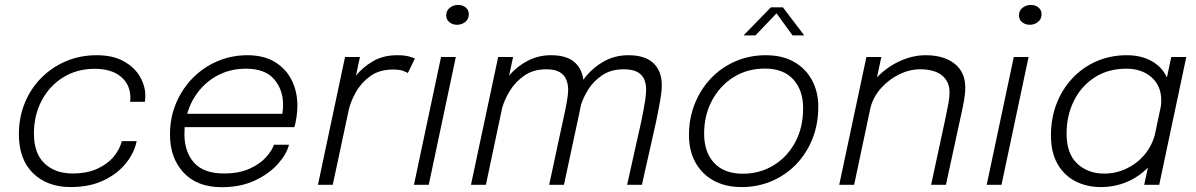

<svg xmlns="http://www.w3.org/2000/svg" viewBox="-20 -768 4972 798"><path d="M274 9.5Q176.5 9.5 117.5 -48Q58.5 -105.5 58.5 -210Q58.5 -280 83 -340Q107.5 -400 151.8 -444.5Q196 -489 254.8 -513.8Q313.5 -538.5 382 -538.5Q449.5 -538.5 494.5 -513.2Q539.5 -488 561.8 -449.2Q584 -410.5 584 -370.5Q584 -354.5 582 -345H520.5Q522 -352 522 -361Q522 -416 482.8 -449Q443.5 -482 374 -482Q299.5 -482 242.5 -446.5Q185.5 -411 153.2 -350Q121 -289 121 -213Q121 -131 164.8 -89Q208.5 -47 281.5 -47Q342 -47 384.8 -66.8Q427.5 -86.5 452.8 -117.2Q478 -148 486.5 -181.5H548Q539 -134.5 504.5 -90.8Q470 -47 411.8 -18.8Q353.5 9.5 274 9.5Z M1181 -166.5Q1171.5 -127.5 1135.2 -86.8Q1099 -46 1039.8 -18Q980.5 10 901.5 10Q799 10 742.8 -50.8Q686.5 -111.5 686.5 -208.5Q686.5 -278 711.2 -337.8Q736 -397.5 780.2 -442.8Q824.5 -488 883 -513.2Q941.5 -538.5 1008.5 -538.5Q1075.5 -538.5 1121.8 -510.8Q1168 -483 1192 -435.5Q1216 -388 1216 -328.5Q1216 -307.5 1212.5 -282.5Q1209 -257.5 1203.5 -239.5H747.5Q746.5 -225.5 746.5 -210.5Q746.5 -137 786.5 -92Q826.5 -47 910.5 -47Q973 -47 1016.5 -66.5Q1060 -86 1085.2 -114Q1110.5 -142 1118.5 -166.5ZM1002.5 -482.5Q942 -482.5 892.5 -458.5Q843 -434.5 808.2 -392Q773.5 -349.5 758 -295H1153.5Q1156.5 -313 1156.5 -333.5Q1156.5 -395.5 1119 -439Q1081.5 -482.5 1002.5 -482.5Z M1301.5 0 1414 -531H1476L1459.5 -453.5Q1487 -488 1529.8 -513.2Q1572.5 -538.5 1630.5 -538.5Q1662 -538.5 1681 -533Q1700 -527.5 1704.5 -524.5L1675 -464.5Q1670.5 -467.5 1656.2 -473.2Q1642 -479 1613 -479Q1556.5 -479 1518.5 -451.2Q1480.5 -423.5 1458.5 -384Q1436.5 -344.5 1429 -309L1363 0Z M1879.5 -665Q1861 -665 1847.8 -675.8Q1834.5 -686.5 1834.5 -704Q1834.5 -724 1849.5 -735.8Q1864.5 -747.5 1884 -747.5Q1902.5 -747.5 1915.5 -737Q1928.5 -726.5 1928.5 -709Q1928.5 -688.5 1913.8 -676.8Q1899 -665 1879.5 -665ZM1700.5 0 1813 -531H1874.5L1762 0Z M1937.5 0 2050.5 -531H2112.5L2096 -454Q2128.5 -492 2173 -515.2Q2217.5 -538.5 2270 -538.5Q2333 -538.5 2365.8 -511.2Q2398.5 -484 2404.5 -436.5Q2436.5 -481 2484.5 -509.8Q2532.5 -538.5 2592 -538.5Q2660.5 -538.5 2695.5 -505.8Q2730.5 -473 2730.5 -413.5Q2730.5 -388 2724.5 -353.5Q2718.5 -319 2707 -263L2648 0H2586.5L2645.5 -264.5Q2657.5 -323.5 2661.5 -350.8Q2665.5 -378 2665.5 -397Q2665.5 -418 2658 -437Q2650.5 -456 2630.5 -468Q2610.5 -480 2572 -480Q2519.5 -480 2483.2 -455.5Q2447 -431 2425.2 -396.5Q2403.5 -362 2394.5 -331Q2391.5 -315.5 2387.8 -297.8Q2384 -280 2379.5 -259.5L2324 0H2262.5L2319.5 -265Q2330.5 -314 2336 -345.2Q2341.5 -376.5 2341.5 -395Q2341.5 -416.5 2334 -436Q2326.5 -455.5 2306.8 -467.8Q2287 -480 2250.5 -480Q2197 -480 2159.8 -454.2Q2122.5 -428.5 2099.5 -391.2Q2076.5 -354 2067 -319L1999.5 0Z M3062.5 9.5Q2994.5 9.5 2945.5 -17.8Q2896.5 -45 2870 -93.5Q2843.5 -142 2843.5 -206.5Q2843.5 -276.5 2867.8 -337Q2892 -397.5 2935.2 -442.8Q2978.5 -488 3036.8 -513.2Q3095 -538.5 3163 -538.5Q3231.5 -538.5 3280.2 -510.8Q3329 -483 3355 -434.5Q3381 -386 3381 -325Q3381 -251 3356.2 -189.8Q3331.5 -128.5 3288 -84Q3244.5 -39.5 3186.8 -15Q3129 9.5 3062.5 9.5ZM3067 -46Q3137.5 -46 3194.2 -80.2Q3251 -114.5 3284.5 -175.8Q3318 -237 3318 -318.5Q3318 -393 3277 -438Q3236 -483 3159 -483Q3085.5 -483 3028.5 -447Q2971.5 -411 2939 -349.8Q2906.5 -288.5 2906.5 -212.5Q2906.5 -135.5 2948.2 -90.8Q2990 -46 3067 -46ZM3070.5 -621 3184 -737.5H3234L3322.5 -621H3274L3207.5 -712.5L3120 -621Z M3468 0 3581 -531H3643L3625 -446.5Q3665.5 -489 3719.5 -513.8Q3773.5 -538.5 3827.5 -538.5Q3902.5 -538.5 3947.2 -503.5Q3992 -468.5 3992 -404Q3992 -379.5 3986.5 -348.8Q3981 -318 3972 -278.5L3911.5 0H3850L3911 -283.5Q3919 -321.5 3922.8 -343.8Q3926.5 -366 3926.5 -384.5Q3926.5 -429 3895.2 -454.5Q3864 -480 3804 -480Q3761 -480 3718.5 -459.5Q3676 -439 3643.5 -403.5Q3611 -368 3598.5 -323L3530 0Z M4260 -665Q4241.5 -665 4228.2 -675.8Q4215 -686.5 4215 -704Q4215 -724 4230 -735.8Q4245 -747.5 4264.5 -747.5Q4283 -747.5 4296 -737Q4309 -726.5 4309 -709Q4309 -688.5 4294.2 -676.8Q4279.5 -665 4260 -665ZM4081 0 4193.5 -531H4255L4142.5 0Z M4555 9.5Q4497.5 9.5 4450.5 -14.2Q4403.5 -38 4375.8 -85.8Q4348 -133.5 4348 -206Q4348 -276 4371.2 -336.5Q4394.5 -397 4437 -442.5Q4479.5 -488 4537.2 -513.2Q4595 -538.5 4663 -538.5Q4722 -538.5 4765.8 -514.5Q4809.5 -490.5 4830 -446L4848 -531H4910.5L4798 0H4735.5L4751 -71.5Q4712.5 -32 4662 -11.2Q4611.5 9.5 4555 9.5ZM4413 -212Q4413 -129 4457.5 -87.8Q4502 -46.5 4569 -46.5Q4617 -46.5 4660.2 -66.5Q4703.5 -86.5 4734.8 -122.5Q4766 -158.5 4779.5 -206.5L4804.5 -324.5Q4806.5 -338.5 4806.5 -350.5Q4806.5 -411.5 4765.8 -447Q4725 -482.5 4662 -482.5Q4586 -482.5 4530 -446.5Q4474 -410.5 4443.5 -349.2Q4413 -288 4413 -212Z"/></svg>

Font: Epilogue Light
Style: Italic
Weight: 300
Italic angle: -12°
Designer: Tyler Finck
Foundry: Etcetera Type Co
Version: Version 2.111; ttfautohint (v1.8.3)